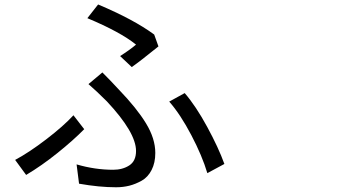

<svg xmlns="http://www.w3.org/2000/svg" viewBox="-20 -791 1540 836"><path d="M553.7 -499 502.9 -546.9Q545.9 -574.2 572.3 -596.7Q504.9 -651.4 360.4 -711.9L407.2 -771.5Q562.5 -706.1 651.4 -640.6L669.9 -588.9Q588.9 -523.4 553.7 -499ZM324.2 8.8 313.5 -75.2Q393.6 -51.8 472.7 -51.8Q513.7 -51.8 543 -70.8Q572.3 -89.8 572.3 -133.8Q572.3 -213.9 445.3 -349.6Q400.4 -394.5 365.2 -424.8L425.8 -475.6Q462.9 -438.5 498 -400.4Q575.2 -320.3 615.7 -253.9Q656.2 -187.5 656.2 -125Q656.2 -82 640.1 -50.8Q624 -19.5 597.2 -4.4Q570.3 10.7 543 17.6Q515.6 24.4 485.4 24.4Q412.1 24.4 324.2 8.8ZM957 -77.1 882.8 -37.1Q860.4 -112.3 813 -202.6Q765.6 -293 716.8 -348.6L784.2 -385.7Q833 -329.1 882.3 -238.3Q931.6 -147.5 957 -77.1ZM346.7 -228.5Q299.8 -180.7 230.5 -125Q161.1 -69.3 93.8 -29.3L45.9 -94.7Q106.4 -127 181.6 -184.6Q256.8 -242.2 299.8 -289.1Z"/></svg>

Font: Bpmf Zihi Sans Regular
Style: Regular
Weight: 400
Foundry: But Ko
Version: Version 1.320